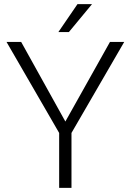

<svg xmlns="http://www.w3.org/2000/svg" viewBox="-20 -915 639 935"><path d="M298.3 -323.2 515.6 -710.9H585L328.1 -267.6V0H268.1V-267.6L11.7 -710.9H83ZM357.4 -895H428.2L315.4 -758.8H264.2Z"/></svg>

Font: RobotoDraft Light
Style: Regular
Weight: 300
Version: Version 2.001151; 2014